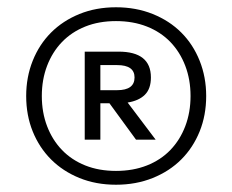

<svg xmlns="http://www.w3.org/2000/svg" viewBox="-20 -698 639 528"><path d="M299 -190Q244 -190 198.5 -208.5Q153 -227 120.5 -259.5Q88 -292 70 -336.5Q52 -381 52 -434Q52 -486 70 -531Q88 -576 120.5 -608.5Q153 -641 198.5 -659.5Q244 -678 299 -678Q354 -678 400 -659.5Q446 -641 478.5 -608.5Q511 -576 529 -531Q547 -486 547 -434Q547 -381 529 -336.5Q511 -292 478.5 -259.5Q446 -227 400 -208.5Q354 -190 299 -190ZM299 -228Q346 -228 384 -243Q422 -258 448.5 -285.5Q475 -313 489.5 -351Q504 -389 504 -434Q504 -479 489.5 -517Q475 -555 448.5 -582.5Q422 -610 384 -625Q346 -640 299 -640Q252 -640 214.5 -625Q177 -610 150.5 -582.5Q124 -555 109.5 -517Q95 -479 95 -434Q95 -389 109.5 -351Q124 -313 150.5 -285.5Q177 -258 214.5 -243Q252 -228 299 -228ZM395 -485Q395 -454 378.5 -437.5Q362 -421 331 -416L408 -314H354L281 -414H256V-314H213V-556H306Q395 -556 395 -485ZM350 -485Q350 -519 302 -519H256V-450H302Q350 -450 350 -485Z"/></svg>

Font: Celebes
Style: Regular
Weight: 400
Designer: Anugrah Pasau
Foundry: Lafontype
Version: Version 1.000; ttfautohint (v1.8.4)